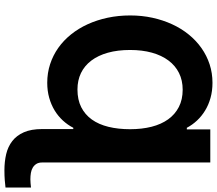

<svg xmlns="http://www.w3.org/2000/svg" viewBox="-76 -700 982 869"><g transform="rotate(90 414.5 -266.0)"><path d="M50.4 -364.7Q50.4 -417.6 60.9 -465.6Q71.4 -513.5 90.6 -555Q109.7 -596.6 137.1 -630.1Q164.4 -663.7 198.3 -687.5Q232.2 -711.3 271.8 -724.3Q311.4 -737.2 355.1 -737.2Q392 -737.2 423.7 -728.3Q455.3 -719.5 480.8 -703.8Q506.4 -688.2 526.1 -667.1Q545.8 -646 558.9 -621.1H566.1V-727.3H715.9V33.4Q715.9 49.4 722.3 59.7Q728.7 70 739.2 76.2Q749.6 82.4 763.3 84.7Q777 87 791.9 87Q801.5 87 810.7 86.1Q820 85.2 829.2 84.2V199.6Q815.7 201.3 796.2 202.9Q776.6 204.5 751.1 204.5Q712.4 204.5 678.4 196.6Q644.5 188.6 619.1 169Q593.8 149.5 579.2 116.5Q564.6 83.5 564.6 33.4V-107.2H558.9Q545.8 -81.7 525.9 -60Q506 -38.4 480.3 -22.7Q454.5 -7.1 423.1 1.8Q391.7 10.7 355.1 10.7Q310.7 10.7 271 -2.3Q231.2 -15.3 197.3 -39.2Q163.4 -63.2 136.2 -97.1Q109 -131 90 -172.8Q71 -214.5 60.7 -263Q50.4 -311.4 50.4 -364.7ZM206.7 -364.3Q206.7 -307.9 219.1 -263.7Q231.5 -219.5 254.8 -188.7Q278.1 -158 311.1 -142Q344.1 -126.1 385.7 -126.1Q431.8 -126.1 465.6 -143.1Q499.3 -160.2 521.5 -191.2Q543.7 -222.3 554.5 -266.3Q565.3 -310.4 565.3 -364.3Q565.3 -417.6 554.2 -461.5Q543 -505.3 520.6 -536.6Q498.2 -567.8 464.7 -585Q431.1 -602.3 386.4 -602.3Q344.1 -602.3 310.7 -585.6Q277.3 -568.9 254.3 -538Q231.2 -507.1 218.9 -463.1Q206.7 -419 206.7 -364.3Z"/></g></svg>

Font: Cannonade
Style: Bold
Weight: 700
Designer: Rasmus Andersson
Foundry: rsms
Version: Version 3.012;git-f93a4a705